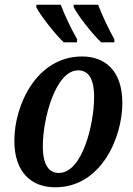

<svg xmlns="http://www.w3.org/2000/svg" viewBox="-20 -786 566 816"><path d="M410 -606H466V-619C443 -660 414 -721 397 -766H293V-756C310 -721 372 -642 410 -606ZM251 -606H307L308 -619C284 -660 255 -721 238 -766H135L134 -756C151 -721 213 -642 251 -606ZM215 10C411 10 500 -203 500 -348C500 -488 424 -546 329 -546C135 -546 41 -339 41 -188C41 -55 112 10 215 10ZM230 -51C189 -51 162 -83 162 -165C162 -282 216 -487 312 -487C354 -487 380 -455 380 -373C380 -261 331 -51 230 -51Z"/></svg>

Font: Noto Serif Condensed SemiBold
Style: Italic
Weight: 600
Width: 3
Italic angle: -12°
Designer: Monotype Design Team
Foundry: Monotype Imaging Inc.
Version: Version 2.014